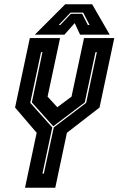

<svg xmlns="http://www.w3.org/2000/svg" viewBox="-20 -878 554 898"><path d="M97 0 151.5 -257 50.5 -375 119.5 -700H261L202.5 -426L248 -376.5L314.5 -426L373 -700H514.5L445.5 -375L293 -257L238.5 0ZM178.5 -66H185L231.5 -282L383 -397L433 -634H426.5L376.5 -399L230 -288H228.5L129 -399L178.5 -634H172L121.5 -397L224.5 -282ZM285 -858H411L493 -716H354.5L329.5 -770L281.5 -716H143ZM309.5 -819 254.5 -761H262L311.5 -813.5H364L391 -761H399L369 -819Z"/></svg>

Font: Tourney Condensed ExtraBold
Style: Italic
Weight: 800
Width: 3
Italic angle: -12°
Designer: Tyler Finck
Foundry: Etcetera Type Co
Version: Version 1.010; ttfautohint (v1.8.3)